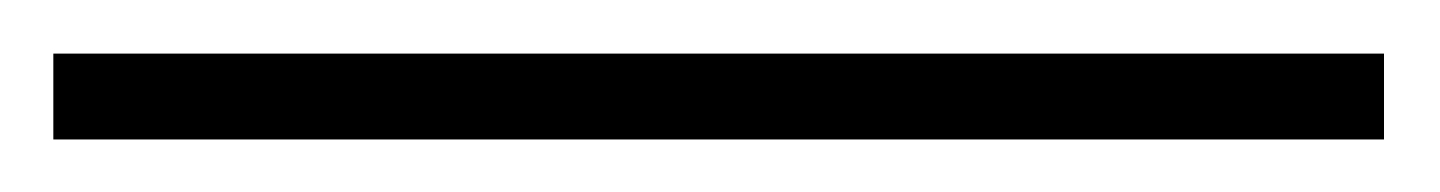

<svg xmlns="http://www.w3.org/2000/svg" viewBox="-20 144 540 72"><path d="M499 164.1V196.3H0V164.1Z"/></svg>

Font: BabelStone Pseudographica
Style: Regular
Weight: 400
Designer: Andrew West
Foundry: BabelStone
Version: Version 16.0.0